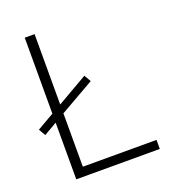

<svg xmlns="http://www.w3.org/2000/svg" viewBox="-128 -784 780 879"><g transform="rotate(-20 262.0 -345.0)"><path d="M10 -272 93 -320V-690H141V-347L290 -433L309 -400L141 -304V-44H500V0H93V-276L29 -239Z"/></g></svg>

Font: Oxanium ExtraLight ExtraLight
Style: Regular
Weight: 250
Version: Version 2.000